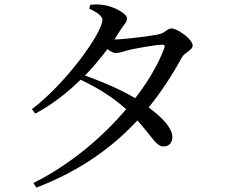

<svg xmlns="http://www.w3.org/2000/svg" viewBox="-20 -802 1040 872"><path d="M132 29 145 50C336 -23 484 -126 604 -255C674 -177 690 -136 723 -137C748 -137 763 -154 763 -181C761 -223 714 -271 655 -314C712 -384 761 -459 806 -541C819 -565 855 -574 855 -595C855 -625 784 -673 759 -673C740 -673 731 -653 704 -647C677 -640 548 -623 504 -623H500L528 -667C543 -692 557 -700 557 -719C557 -739 500 -772 452 -779C427 -783 408 -782 390 -780L385 -763C419 -747 445 -730 445 -712C445 -652 279 -423 125 -306L140 -286C214 -325 284 -379 346 -440C424 -403 493 -360 553 -306C443 -176 296 -53 132 29ZM366 -459C403 -497 437 -538 468 -579C482 -568 496 -561 505 -561C521 -561 540 -568 561 -574C594 -582 683 -598 715 -599C726 -600 731 -596 726 -583C699 -511 654 -433 594 -356C529 -395 442 -432 366 -459Z"/></svg>

Font: Noto Serif JP Medium
Style: Regular
Weight: 500
Designer: Ryoko NISHIZUKA 西塚涼子 (kana & ideographs); Frank Grießhammer (Latin, Greek & Cyrillic); Wenlong ZHANG 张文龙 (bopomofo); San
Foundry: Adobe
Version: Version 2.001;hotconv 1.1.0;makeotfexe 2.6.0